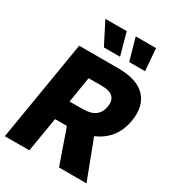

<svg xmlns="http://www.w3.org/2000/svg" viewBox="-223 -1083 1098 1209"><g transform="rotate(30 326.0 -478.5)"><path d="M3.4 0 124 -727.5H409.2Q545.4 -727.5 606 -663.3Q666.5 -599.1 647.9 -485.8Q623.5 -338.4 490.2 -281.2L597.2 0H397.5L309.6 -251.5H223.6L181.6 0ZM247.1 -393.1H341.3Q400.9 -393.1 432.6 -416.7Q464.4 -440.4 471.7 -485.8Q479.5 -531.2 455.8 -555.7Q432.1 -580.1 372.1 -580.1H277.8ZM264.2 -795.9 182.1 -956.5H337.4L381.8 -795.9ZM448.2 -795.9 402.8 -956.5H550.8L563.5 -795.9Z"/></g></svg>

Font: Inter Display Extra Bold
Style: Italic
Weight: 800
Italic angle: -9.39999°
Designer: Rasmus Andersson
Foundry: rsms
Version: Version 4.000;git-4fc901f